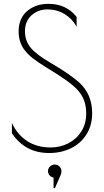

<svg xmlns="http://www.w3.org/2000/svg" viewBox="-20 -783 542 1000"><path d="M42 -89V-143Q69 -83 120.5 -49Q172 -15 244 -15Q294 -15 336.5 -37Q379 -59 404 -99Q429 -139 429 -191Q429 -238 413 -272Q397 -306 360 -337.5Q323 -369 253 -412L221 -432Q177 -459 150 -480Q123 -501 103 -529Q77 -568 77 -619Q77 -687 121 -725Q165 -763 233 -763Q325 -763 379 -695V-644Q356 -686 316 -710Q276 -734 228 -734Q178 -734 144 -703Q110 -672 110 -620Q110 -569 141.5 -532.5Q173 -496 248 -453Q340 -399 391 -355Q427 -322 443.5 -282Q460 -242 460 -193Q460 -131 431 -84Q402 -37 351 -11.5Q300 14 236 14Q111 14 42 -89ZM300 110Q300 117 297 126L266 197H259V142Q247 140 238.5 130.5Q230 121 230 108Q230 94 240.5 84Q251 74 265 74Q279 74 289.5 84Q300 94 300 108Z"/></svg>

Font: Poiret One
Style: Regular
Weight: 400
Designer: Denis Masharov (denis.masharov@gmail.com), Cyreal (Charset Expansion)
Foundry: Denis Masharov
Version: Version 1.101